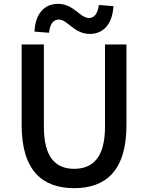

<svg xmlns="http://www.w3.org/2000/svg" viewBox="-20 -969 773 1002"><path d="M367 13C530 13 640 -76 640 -316V-737H528V-308C528 -142 460 -88 367 -88C275 -88 209 -142 209 -308V-737H93V-316C93 -76 204 13 367 13ZM449 -792C519 -792 567 -843 572 -937L496 -943C490 -897 471 -875 445 -875C397 -875 365 -949 283 -949C212 -949 164 -898 160 -804L236 -798C240 -845 260 -867 286 -867C334 -867 365 -792 449 -792Z"/></svg>

Font: Noto Sans HK Medium
Style: Regular
Weight: 500
Designer: Ryoko NISHIZUKA 西塚涼子 (kana, bopomofo & ideographs); Paul D. Hunt (Latin, Greek & Cyrillic); Sandoll Communications 산돌커뮤니
Foundry: Adobe
Version: Version 2.002;hotconv 1.0.116;makeotfexe 2.5.65601